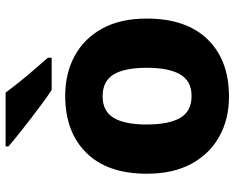

<svg xmlns="http://www.w3.org/2000/svg" viewBox="-94 -712 816 667"><g transform="rotate(-90 313.5 -378.0)"><path d="M583 -276Q583 -138 510.5 -64Q438 10 312 10Q234 10 173.5 -23.5Q113 -57 78.5 -120.5Q44 -184 44 -276Q44 -412 116.5 -485.5Q189 -559 315 -559Q393 -559 453.5 -526Q514 -493 548.5 -430Q583 -367 583 -276ZM215 -276Q215 -199 238 -159.5Q261 -120 314 -120Q366 -120 389 -159.5Q412 -199 412 -276Q412 -352 389 -390.5Q366 -429 313 -429Q261 -429 238 -390.5Q215 -352 215 -276ZM326 -766Q342 -744 364 -716.5Q386 -689 408.5 -663.5Q431 -638 447 -619V-606H335Q315 -619 288.5 -638.5Q262 -658 233.5 -680Q205 -702 180 -722Q155 -742 139 -756V-766Z"/></g></svg>

Font: Noto Sans Kannada ExtraBold
Style: Regular
Weight: 800
Designer: Jelle Bosma - Monotype Design Team
Foundry: Monotype Imaging Inc.
Version: Version 2.005; ttfautohint (v1.8.4.7-5d5b)